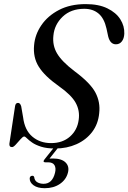

<svg xmlns="http://www.w3.org/2000/svg" viewBox="-20 -732 642 960"><path d="M256 10.5Q213.5 10.5 185.5 1.5Q157.5 -7.5 140.8 -19.2Q124 -31 115 -40.2Q106 -49.5 101 -49.5Q94.5 -49.5 83 -36.2Q71.5 -23 59.5 -9.8Q47.5 3.5 40.5 3.5Q25 3.5 27 -14L55 -199Q57 -217.5 70 -217.5Q81 -217.5 86 -200.5L95.5 -145.5Q103.5 -81 141.8 -48.8Q180 -16.5 235.5 -16.5Q293 -16.5 330 -49.2Q367 -82 373.5 -133.5Q380 -178.5 358.5 -217.8Q337 -257 274.5 -301Q203 -351.5 173.8 -398.5Q144.5 -445.5 150.5 -506.5Q155 -559.5 187 -606.2Q219 -653 275 -682.2Q331 -711.5 408.5 -711.5Q473.5 -711.5 517 -690.2Q560.5 -669 581.8 -635.2Q603 -601.5 601.5 -563.5Q600.5 -539.5 589.2 -525Q578 -510.5 559.5 -510.5Q531 -510.5 521 -549.5L512.5 -589Q501 -640.5 472.8 -664.2Q444.5 -688 401.5 -688Q334.5 -688 293.2 -648.5Q252 -609 247 -554Q241.5 -504.5 265.8 -464Q290 -423.5 352 -376.5Q431 -318 456.8 -269.8Q482.5 -221.5 476 -166Q471 -112 440.8 -72.2Q410.5 -32.5 362.5 -11Q314.5 10.5 256 10.5ZM257 -3.5H278.5L227.5 61Q234.5 60.5 244.5 60.5Q288 60.5 308 80.5Q328 100.5 319.5 132Q310.5 166.5 279.2 187.8Q248 209 204 209Q167.5 209 147.5 194.2Q127.5 179.5 128.5 158.5Q130.5 147.5 140.5 147Q148 145.5 151 153.5Q153 171.5 166.5 179.2Q180 187 198 187Q241.5 187 255 132.5Q261 108.5 252.5 94Q244 79.5 220 79.5H206Q198.5 79.5 198 75.2Q197.5 71 202.5 65Z"/></svg>

Font: Fraunces 72pt S000
Style: Italic
Weight: 400
Italic angle: -16°
Version: Version 1.000; ttfautohint (v1.8.3)